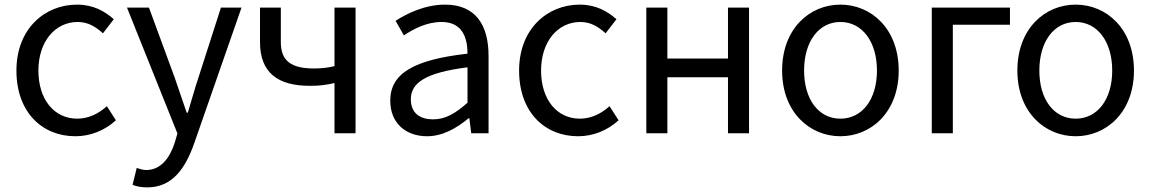

<svg xmlns="http://www.w3.org/2000/svg" viewBox="-20 -576 4973 830"><path d="M306 13C371 13 433 -12 481 -56L442 -117C408 -86 364 -63 314 -63C214 -63 146 -146 146 -271C146 -396 218 -481 316 -481C360 -481 393 -461 425 -432L472 -493C433 -527 384 -556 313 -556C174 -556 51 -452 51 -271C51 -91 162 13 306 13Z M529 -543 747 1 735 42C713 109 674 159 612 159C598 159 582 154 571 150L553 223C570 230 591 234 617 234C725 234 781 152 819 45L1024 -543H935L838 -241C822 -194 807 -138 792 -89H787C770 -138 751 -194 735 -241L624 -543Z M1104 -543V-394C1104 -260 1183 -205 1319 -205C1368 -205 1388 -209 1426 -217V0H1517V-543H1426V-290C1395 -283 1370 -280 1338 -280C1238 -280 1194 -313 1194 -394V-543Z M1826 13C1894 13 1954 -22 2006 -65H2009L2017 0H2092V-334C2092 -468 2036 -556 1904 -556C1817 -556 1740 -518 1690 -486L1726 -423C1769 -452 1826 -481 1889 -481C1978 -481 2001 -414 2001 -344C1770 -318 1667 -259 1667 -141C1667 -43 1735 13 1826 13ZM1852 -60C1798 -60 1756 -85 1756 -147C1756 -217 1818 -262 2001 -285V-132C1948 -85 1905 -60 1852 -60Z M2479 13C2544 13 2606 -12 2654 -56L2615 -117C2581 -86 2537 -63 2487 -63C2387 -63 2319 -146 2319 -271C2319 -396 2391 -481 2489 -481C2533 -481 2566 -461 2598 -432L2645 -493C2606 -527 2557 -556 2486 -556C2347 -556 2224 -452 2224 -271C2224 -91 2335 13 2479 13Z M2774 -543V0H2865V-242H3127V0H3218V-543H3127V-323H2865V-543Z M3613 13C3746 13 3865 -91 3865 -271C3865 -452 3746 -556 3613 -556C3480 -556 3361 -452 3361 -271C3361 -91 3480 13 3613 13ZM3613 -63C3519 -63 3456 -146 3456 -271C3456 -396 3519 -481 3613 -481C3707 -481 3771 -396 3771 -271C3771 -146 3707 -63 3613 -63Z M4008 0H4099V-469H4346V-543H4008Z M4630 13C4763 13 4882 -91 4882 -271C4882 -452 4763 -556 4630 -556C4497 -556 4378 -452 4378 -271C4378 -91 4497 13 4630 13ZM4630 -63C4536 -63 4473 -146 4473 -271C4473 -396 4536 -481 4630 -481C4724 -481 4788 -396 4788 -271C4788 -146 4724 -63 4630 -63Z"/></svg>

Font: Kinto Sans
Style: Regular
Weight: 400
Designer: Authors: Ryoko NISHIZUKA  (kana & ideographs); Paul D. Hunt (Latin, Greek & Cyrillic); Wenlong ZHANG  (bopomofo); Sandol
Foundry: Adobe Systems Incorporated, ookami Inc.
Version: Version 0.001